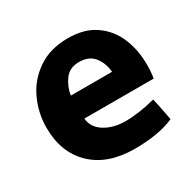

<svg xmlns="http://www.w3.org/2000/svg" viewBox="-125 -636 814 806"><g transform="rotate(-30 281.5 -232.5)"><path d="M189 -177Q193 -132 234.5 -106.5Q276 -81 334 -81Q400 -81 479 -102Q486 -75 496 -21L501 6Q427 39 310 39Q180 39 106 -31.5Q32 -102 32 -223Q32 -293 61.5 -357.5Q91 -422 151 -463Q211 -504 297 -504Q377 -504 429 -467.5Q481 -431 505.5 -372Q530 -313 530 -243Q530 -205 525 -177ZM388 -289Q384 -333 360 -363.5Q336 -394 287 -394Q242 -394 218 -361.5Q194 -329 188 -289Z"/></g></svg>

Font: BM Euljiro oraeorae
Style: Regular
Weight: 400
Designer: Bongjin Kim; Bomjun Kim; Myungsoo Han; Hyesun Chae; Mikyoung Jeong; Wujin Sim; Minjae Kang; Suwha Jang;
Foundry: Sandoll Inc.
Version: Version 1.000;hotconv 1.0.109;makeexe 2.5.65596